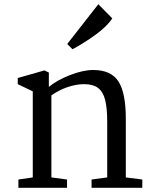

<svg xmlns="http://www.w3.org/2000/svg" viewBox="-20 -888 723 908"><path d="M445 -868 511 -801Q486 -763 431.5 -723.5Q377 -684 323 -655L298 -680ZM135 -49V-456L64 -490V-519L190 -555L211 -545V-477Q248 -508 310 -532.5Q372 -557 421 -557Q505 -557 540 -503Q575 -449 575 -326V-49L653 -39V0H413V-39L487 -49V-312Q487 -376 477.5 -414.5Q468 -453 444.5 -471.5Q421 -490 377 -490Q342 -490 301 -476.5Q260 -463 223 -437V-49L297 -39V0H67V-39Z"/></svg>

Font: Martel
Style: Regular
Weight: 400
Designer: Dan Reynolds
Foundry: Dan Reynolds
Version: Version 1.001; ttfautohint (v1.1) -l 5 -r 5 -G 72 -x 0 -D la